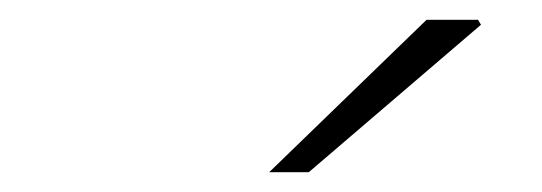

<svg xmlns="http://www.w3.org/2000/svg" viewBox="-20 -744 548 194"><path d="M252 -570 411 -724H463L466 -719L292 -570Z"/></svg>

Font: Source Sans 3 Light
Style: Italic
Weight: 300
Italic angle: -11°
Designer: Paul D. Hunt
Foundry: Adobe
Version: Version 3.046;hotconv 1.0.118;makeotfexe 2.5.65603